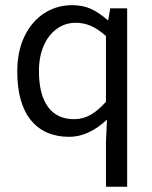

<svg xmlns="http://www.w3.org/2000/svg" viewBox="-20 -518 589 744"><path d="M397.5 -439.9H399.4L407.2 -485.8H472.7V205.6H390.6V32.2L394.5 -54.2Q322.8 12.2 248.5 12.2Q152.3 12.2 99.6 -52.5Q46.9 -117.2 46.9 -241.2Q46.9 -319.8 75.4 -378.2Q104 -436.5 152.3 -467.3Q200.7 -498 258.8 -498Q300.3 -498 331.3 -484.1Q362.3 -470.2 397.5 -439.9ZM390.6 -123.5V-378.4Q359.9 -405.8 332.3 -417.7Q304.7 -429.7 273.4 -429.7Q232.9 -429.7 200.4 -406.5Q168 -383.3 149.4 -340.8Q130.9 -298.3 130.9 -242.2Q130.9 -151.9 165.8 -104Q200.7 -56.2 267.1 -56.2Q301.3 -56.2 330.3 -72.5Q359.4 -88.9 390.6 -123.5Z"/></svg>

Font: Varta
Style: Regular
Weight: 400
Designer: Joana Correia, Viktoriya Grabowska, Eben Sorkin
Foundry: Sorkin Type
Version: Version 1.003; ttfautohint (v1.3) -l 8 -r 24 -G 200 -x 12 -H